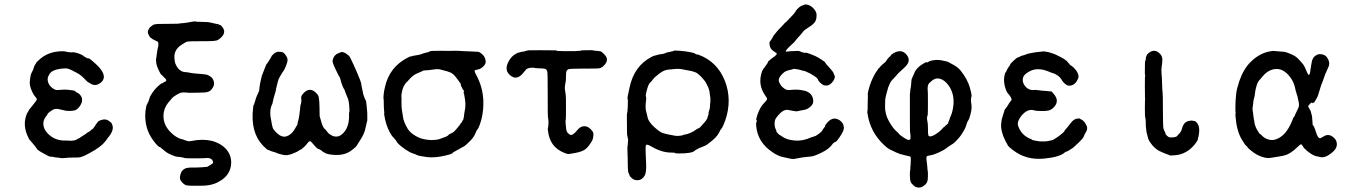

<svg xmlns="http://www.w3.org/2000/svg" viewBox="-20 -672 6057 862"><path d="M409 -114Q410 -115 410 -115V-114ZM354 -422Q353 -421 358.5 -418Q364 -415 369 -412Q374 -409 378 -410Q382 -411 411 -384Q453 -345 445 -318Q439 -301 417 -292Q400 -286 381 -300Q374 -304 373.5 -304Q373 -304 357 -320.5Q341 -337 325.5 -344.5Q310 -352 308.5 -353.5Q307 -355 304 -356Q301 -357 298.5 -358.5Q296 -360 288.5 -362.5Q281 -365 275 -365Q269 -365 264.5 -364.5Q260 -364 251 -363Q211 -358 200 -336Q194 -325 194 -317Q194 -291 219 -274Q227 -269 232.5 -268Q238 -267 255 -269Q272 -271 294.5 -268Q317 -265 317 -263.5Q317 -262 323 -258Q329 -254 329.5 -254.5Q330 -255 336 -250Q349 -237 348.5 -224.5Q348 -212 345.5 -208Q343 -204 341 -199.5Q339 -195 331 -186.5Q323 -178 313.5 -176Q304 -174 291.5 -174Q279 -174 278.5 -174.5Q278 -175 271 -176Q264 -177 253 -180Q228 -188 214 -177Q211 -175 204 -170.5Q197 -166 192 -158V-157V-156Q164 -126 181 -91Q190 -74 209 -60Q237 -39 281 -41Q291 -41 291 -40.5Q291 -40 299 -40Q316 -41 321.5 -44.5Q327 -48 333 -50.5Q339 -53 340 -54.5Q341 -56 350.5 -61.5Q360 -67 369 -74Q378 -81 380 -81Q382 -81 387 -86Q392 -91 392 -91Q396 -91 404 -103Q421 -130 426 -130Q427 -130 429.5 -131.5Q432 -133 432.5 -132.5Q433 -132 434 -133Q456 -141 473 -126Q476 -123 477.5 -123Q479 -123 483 -114Q496 -88 461 -49Q460 -46 453 -38Q434 -12 379 17Q346 35 332 35Q318 35 298.5 35.5Q279 36 276 37Q257 39 252 37.5Q247 36 238 35.5Q229 35 221 33Q213 31 207.5 31.5Q202 32 185 22Q145 1 146 -4Q146 -5 141.5 -10Q137 -15 134.5 -19Q132 -23 125.5 -30Q119 -37 115.5 -41.5Q112 -46 111.5 -46Q111 -46 109 -51Q77 -111 103 -167Q104 -166 104.5 -167Q105 -168 108 -174Q111 -180 111 -180Q120 -191 120.5 -191.5Q121 -192 125 -197L139 -215Q141 -217 141 -217.5Q141 -218 143 -220.5Q145 -223 145 -227Q145 -231 138.5 -237.5Q132 -244 124.5 -260Q117 -276 115 -287Q113 -298 113.5 -300Q114 -302 114.5 -312Q115 -322 115.5 -322.5Q116 -323 117 -329.5Q118 -336 118.5 -337Q119 -338 120 -341Q121 -344 122 -345.5Q123 -347 123.5 -349Q124 -351 126 -353.5Q128 -356 129.5 -361.5Q131 -367 131.5 -368.5Q132 -370 132.5 -371Q133 -372 134.5 -375.5Q136 -379 136 -379.5Q136 -380 139 -383.5Q142 -387 141.5 -388.5Q141 -390 151 -399Q194 -443 265 -442Q270 -442 270 -441.5Q270 -441 276.5 -440Q283 -439 287.5 -438Q292 -437 292 -437.5Q292 -438 299.5 -437Q307 -436 306 -438Q332 -435 354 -422Z M969 -559Q969 -562 978 -551Q1000 -524 965 -497Q956 -490 948 -489.5Q940 -489 937.5 -488Q935 -487 883 -487Q831 -487 822.5 -485.5Q814 -484 795 -471Q761 -449 763 -413Q763 -406 764 -402Q765 -398 765.5 -393Q766 -388 772 -376.5Q778 -365 786.5 -358Q795 -351 805 -349Q822 -347 824.5 -347Q827 -347 834 -345Q852 -342 855 -342Q858 -342 862.5 -341.5Q867 -341 887.5 -339.5Q908 -338 915 -334Q941 -322 941 -296Q941 -287 933.5 -275.5Q926 -264 915 -260Q904 -256 877 -256Q850 -256 838 -255.5Q826 -255 822 -256Q798 -259 787 -254Q776 -249 765 -241.5Q754 -234 753 -232Q752 -230 744 -221Q706 -182 716 -130Q725 -93 761 -65Q780 -51 793 -48Q806 -45 809 -43Q823 -37 832 -38L864 -43Q913 -48 948 -34Q999 -14 1014 30Q1018 44 1018 56Q1018 114 962 144Q929 163 876 162Q873 162 849.5 162Q826 162 817 160Q808 158 796.5 145.5Q785 133 788.5 118Q792 103 796 97Q808 82 826 81Q829 80 863 80Q880 80 910 77L926 68Q929 65 931 64Q938 61 936.5 56Q935 51 935 50Q935 49 932 45Q922 36 907.5 37.5Q893 39 852.5 39Q812 39 809 37.5Q806 36 800.5 35Q795 34 789 33Q783 32 778 32Q766 31 748.5 23Q731 15 727 11.5Q723 8 718 4.5Q713 1 705.5 -6Q698 -13 695 -12Q682 -21 662 -50Q632 -95 632 -153Q632 -169 635 -186Q638 -203 639.5 -202.5Q641 -202 643 -211L644 -212Q645 -212 647 -217.5Q649 -223 648.5 -223Q648 -223 650.5 -228.5Q653 -234 653 -236H652Q652 -235 654 -239Q671 -271 699 -293Q705 -298 707 -298Q709 -298 715 -302Q721 -306 722.5 -306Q724 -306 726 -310Q728 -314 719 -322.5Q710 -331 707.5 -334Q705 -337 703.5 -337Q702 -337 692 -358Q682 -379 681 -394.5Q680 -410 681 -410Q682 -410 683 -422Q684 -434 686 -443.5Q688 -453 688 -454.5Q688 -456 689.5 -460.5Q691 -465 690.5 -467Q690 -469 691 -475Q692 -484 682 -488Q679 -489 678.5 -489.5Q678 -490 671.5 -493Q665 -496 661 -499.5Q657 -503 655.5 -503Q654 -503 647.5 -515.5Q641 -528 645.5 -536.5Q650 -545 652 -548Q654 -551 654.5 -550.5Q655 -550 658.5 -553.5Q662 -557 663 -557Q664 -557 666 -559Q668 -561 669 -561Q670 -561 674.5 -562.5Q679 -564 692 -564.5Q705 -565 739.5 -565Q774 -565 776.5 -565.5Q779 -566 785.5 -566.5Q792 -567 793.5 -567.5Q795 -568 804.5 -568.5Q814 -569 834 -573Q854 -577 857.5 -575.5Q861 -574 878.5 -574Q896 -574 909 -573Q922 -572 926 -570.5Q930 -569 935 -568.5Q940 -568 944 -566.5Q948 -565 949.5 -565Q951 -565 954 -564.5Q957 -564 958.5 -564Q960 -564 964.5 -561Q969 -558 969 -559Z M1179 -386Q1199 -417 1199 -419Q1199 -421 1204 -425.5Q1209 -430 1211.5 -432.5Q1214 -435 1219.5 -437Q1225 -439 1226.5 -439.5Q1228 -440 1233 -439.5Q1238 -439 1242 -439Q1252 -439 1261.5 -426Q1271 -413 1271 -403Q1271 -393 1263.5 -375Q1256 -357 1252.5 -353Q1249 -349 1246.5 -344.5Q1244 -340 1237 -328.5Q1230 -317 1227.5 -306Q1225 -295 1222 -284Q1219 -273 1219 -269.5Q1219 -266 1213 -247Q1207 -228 1205 -216Q1203 -204 1201.5 -203Q1200 -202 1198.5 -196.5Q1197 -191 1195 -183.5Q1193 -176 1193.5 -162.5Q1194 -149 1195 -146Q1196 -143 1197.5 -131.5Q1199 -120 1201 -112Q1203 -104 1204 -100Q1205 -96 1206.5 -93.5Q1208 -91 1208.5 -91Q1209 -91 1211.5 -87Q1214 -83 1225 -73Q1259 -41 1294 -79Q1302 -89 1306.5 -98Q1311 -107 1312 -107Q1313 -107 1315 -112Q1317 -117 1316 -117.5Q1315 -118 1318.5 -129Q1322 -140 1324.5 -160Q1327 -180 1327 -181Q1327 -182 1327.5 -187Q1328 -192 1328.5 -195Q1329 -198 1329 -200Q1329 -203 1330 -202.5Q1331 -202 1331.5 -208Q1332 -214 1332.5 -214.5Q1333 -215 1333 -222.5Q1333 -230 1332 -231Q1331 -232 1333 -239Q1335 -246 1345 -256Q1372 -282 1399 -255Q1406 -248 1409 -242Q1412 -236 1413.5 -215Q1415 -194 1414.5 -190Q1414 -186 1415 -151Q1426 -109 1432 -100.5Q1438 -92 1439 -92Q1440 -92 1441 -90.5Q1442 -89 1444 -87Q1446 -85 1451.5 -77.5Q1457 -70 1469 -64Q1502 -47 1529 -84Q1549 -112 1547 -160Q1547 -168 1548 -168Q1550 -171 1548 -195Q1546 -219 1543 -227Q1540 -235 1536.5 -243Q1533 -251 1532 -253.5Q1531 -256 1531 -256.5Q1531 -257 1528.5 -264Q1526 -271 1523 -275Q1520 -279 1515 -293.5Q1510 -308 1509 -314Q1507 -323 1503.5 -328Q1500 -333 1499 -335Q1497 -339 1494.5 -344.5Q1492 -350 1486 -362Q1469 -398 1474 -402Q1474 -402 1475 -406.5Q1476 -411 1476.5 -411.5Q1477 -412 1478.5 -415Q1480 -418 1481 -419.5Q1482 -421 1484.5 -423.5Q1487 -426 1487.5 -426Q1488 -426 1489 -427.5Q1490 -429 1495 -431Q1500 -433 1507.5 -436.5Q1515 -440 1522 -437Q1529 -434 1530 -434L1537 -429Q1538 -429 1541.5 -425.5Q1545 -422 1546.5 -422Q1548 -422 1556.5 -404.5Q1565 -387 1566 -384.5Q1567 -382 1569 -378Q1571 -374 1574 -366.5Q1577 -359 1581 -351Q1601 -305 1602 -295Q1603 -285 1605.5 -275.5Q1608 -266 1609 -258Q1610 -250 1613 -242.5Q1616 -235 1617.5 -230.5Q1619 -226 1621.5 -223Q1624 -220 1625.5 -201.5Q1627 -183 1628 -176.5Q1629 -170 1629 -151V-132Q1625 -116 1622 -102Q1617 -73 1599 -46Q1596 -42 1591.5 -34Q1587 -26 1584.5 -23Q1582 -20 1580.5 -16.5Q1579 -13 1561 1Q1528 28 1476 23Q1450 21 1440 15Q1428 8 1426 7Q1429 8 1422 3Q1413 -3 1411 -3Q1405 -3 1391 -19.5Q1377 -36 1375 -37Q1369 -41 1361.5 -30.5Q1354 -20 1344.5 -11.5Q1335 -3 1332.5 -1.5Q1330 0 1327 1Q1324 2 1320 5.5Q1316 9 1292 18.5Q1268 28 1250 23Q1247 22 1238 20Q1229 18 1223 15Q1217 12 1207 9.5Q1197 7 1191.5 4Q1186 1 1183 1Q1180 1 1160 -19Q1104 -78 1116 -185Q1118 -202 1119 -202Q1122 -202 1122 -207.5Q1122 -213 1123.5 -213Q1125 -213 1125 -218L1127 -223Q1127 -225 1128 -228Q1129 -231 1130 -233.5Q1131 -236 1132 -238.5Q1133 -241 1134 -243.5Q1135 -246 1135.5 -246Q1136 -246 1136.5 -248Q1137 -250 1137 -250.5Q1137 -251 1140.5 -257.5Q1144 -264 1144 -269Q1144 -274 1145 -280Q1146 -286 1146.5 -289Q1147 -292 1147 -293.5Q1147 -295 1147.5 -296Q1148 -297 1148 -298Q1148 -299 1148.5 -301Q1149 -303 1150 -307.5Q1151 -312 1151.5 -314.5Q1152 -317 1153 -321Q1154 -325 1155 -327L1154 -328Q1154 -329 1165 -356Q1177 -389 1179 -386Z M2008 -76Q1996 -65 1991 -65Q1991 -65 1995.5 -68Q2000 -71 2004.5 -74Q2009 -77 2009 -77Q2009 -77 2008 -76ZM2003 -443 2004 -444H2036Q2043 -443 2058 -442.5Q2073 -442 2083 -441.5Q2093 -441 2104.5 -440.5Q2116 -440 2125 -439.5Q2134 -439 2146.5 -427Q2159 -415 2160.5 -397.5Q2162 -380 2139 -365Q2132 -361 2123.5 -359.5Q2115 -358 2113 -357Q2111 -356 2111 -352Q2111 -348 2123 -326Q2161 -250 2146 -158Q2143 -139 2136 -118Q2129 -97 2124 -91.5Q2119 -86 2116 -77Q2109 -57 2088.5 -37Q2068 -17 2064 -15.5Q2060 -14 2056.5 -11.5Q2053 -9 2042.5 -3.5Q2032 2 2028 4.5Q2024 7 2019 9.5Q2014 12 2013.5 13.5Q2013 15 2012.5 15Q2012 15 2007.5 18Q2003 21 1981 26Q1932 38 1895.5 33Q1859 28 1853 24.5Q1847 21 1833 16.5Q1819 12 1799.5 -1.5Q1780 -15 1770 -25Q1760 -35 1761 -35.5Q1762 -36 1759 -39.5Q1756 -43 1754 -46Q1752 -49 1746 -55Q1740 -61 1737.5 -65.5Q1735 -70 1730 -78Q1712 -111 1705 -157Q1704 -163 1705 -162.5Q1706 -162 1704.5 -175Q1703 -188 1703 -208Q1703 -228 1702 -228.5Q1701 -229 1702 -242.5Q1703 -256 1704 -260.5Q1705 -265 1708 -280Q1728 -372 1812 -414Q1821 -419 1823 -418.5Q1825 -418 1828.5 -419.5Q1832 -421 1833.5 -421Q1835 -421 1841 -422.5Q1847 -424 1855.5 -425Q1864 -426 1869 -428Q1874 -430 1881 -432.5Q1888 -435 1890.5 -435Q1893 -435 1895 -436Q1897 -437 1902.5 -438Q1908 -439 1909.5 -441.5Q1911 -444 1954 -444Q1997 -444 1998.5 -443.5Q2000 -443 2003 -443ZM2050 -291Q2050 -295 2042 -305Q2034 -315 2034 -316Q2034 -317 2023 -330Q2012 -343 2001 -347Q1990 -351 1985.5 -352.5Q1981 -354 1981 -353.5Q1981 -353 1964.5 -358Q1948 -363 1934.5 -361Q1921 -359 1915 -358.5Q1909 -358 1903.5 -357Q1898 -356 1890 -356Q1881 -356 1878 -354Q1875 -352 1874.5 -352Q1874 -352 1872.5 -351Q1871 -350 1854 -343Q1837 -336 1822.5 -321Q1808 -306 1807 -304V-305Q1791 -288 1786 -266Q1781 -244 1782 -240.5Q1783 -237 1782.5 -214.5Q1782 -192 1784.5 -177Q1787 -162 1787.5 -159Q1788 -156 1789 -149Q1791 -126 1811 -93Q1820 -79 1836 -68Q1859 -52 1884 -47Q1885 -47 1899.5 -44.5Q1914 -42 1932.5 -44Q1951 -46 1951 -47L1965 -52Q1965 -52 1976 -56Q1987 -60 1992 -64Q1997 -68 2008 -74Q2019 -80 2025.5 -88.5Q2032 -97 2037 -102Q2042 -107 2046 -114Q2050 -121 2051.5 -121Q2053 -121 2054.5 -126Q2056 -131 2057 -131Q2060 -131 2062.5 -147Q2065 -163 2064.5 -163Q2064 -163 2066 -172Q2072 -197 2067.5 -226.5Q2063 -256 2061 -259L2062 -260Q2067 -260 2058 -271Q2058 -271 2059 -268L2048 -291L2046 -294L2048 -292Z M2329 -440 2347 -445Q2347 -447 2411.5 -446.5Q2476 -446 2476 -446Q2478 -442 2510 -442.5Q2542 -443 2551 -442.5Q2560 -442 2569 -443Q2578 -444 2584 -444Q2590 -444 2590 -445Q2590 -446 2590 -446Q2648 -448 2645 -445L2667 -443Q2671 -442 2674 -442Q2680 -442 2692 -429Q2713 -409 2700 -388.5Q2687 -368 2669 -365Q2664 -364 2600.5 -364Q2537 -364 2531.5 -361Q2526 -358 2523.5 -353Q2521 -348 2521 -330Q2521 -312 2520.5 -310Q2520 -308 2519 -302.5Q2518 -297 2516.5 -286Q2515 -275 2516.5 -268.5Q2518 -262 2518.5 -255Q2519 -248 2520 -244Q2521 -240 2521 -188.5Q2521 -137 2520 -134.5Q2519 -132 2519 -125Q2519 -118 2519.5 -117.5Q2520 -117 2521 -102Q2522 -81 2530.5 -73.5Q2539 -66 2544 -66Q2554 -66 2572 -88Q2590 -110 2613 -104Q2623 -101 2632.5 -91.5Q2642 -82 2643.5 -75Q2645 -68 2644 -64.5Q2643 -61 2643 -55Q2642 -44 2630 -27Q2613 0 2591 7Q2586 8 2581.5 10Q2577 12 2572.5 12.5Q2568 13 2563.5 14.5Q2559 16 2552.5 16.5Q2546 17 2537.5 19Q2529 21 2513 14Q2447 -12 2440 -87Q2439 -98 2440 -98.5Q2441 -99 2441.5 -106.5Q2442 -114 2442.5 -118Q2443 -122 2442.5 -125.5Q2442 -129 2441.5 -137Q2441 -145 2440 -145.5Q2439 -146 2439 -246.5Q2439 -347 2437 -351Q2434 -363 2422.5 -364Q2411 -365 2409 -365Q2407 -365 2395 -365.5Q2383 -366 2380.5 -367Q2378 -368 2369.5 -368Q2361 -368 2354 -366Q2345 -364 2342.5 -360.5Q2340 -357 2326 -341Q2305 -317 2283 -326Q2270 -332 2261 -344Q2246 -366 2265 -399Q2276 -418 2290.5 -427Q2305 -436 2308 -436Q2311 -436 2318.5 -438.5Q2326 -441 2329 -440Z M3104 -429Q3110 -426 3110 -427.5Q3110 -429 3117 -426Q3200 -395 3234 -310Q3268 -224 3236 -131Q3225 -101 3219 -94.5Q3213 -88 3208 -76Q3198 -55 3160 -27Q3151 -20 3146.5 -18.5Q3142 -17 3137.5 -14.5Q3133 -12 3127.5 -10.5Q3122 -9 3114.5 -4.5Q3107 0 3103.5 1.5Q3100 3 3099 5Q3086 17 3028 17Q3019 17 3016 16.5Q3013 16 3012 16L3011 15Q3009 13 2993 13Q2951 13 2905 -14Q2883 -27 2880 -20Q2878 -16 2878.5 2.5Q2879 21 2879.5 32.5Q2880 44 2881 66Q2882 104 2874 117Q2862 136 2845 137Q2828 138 2818 129Q2808 120 2807.5 118Q2807 116 2805.5 112.5Q2804 109 2802.5 105Q2801 101 2800.5 101Q2800 101 2800 100Q2800 99 2800 96Q2799 91 2798.5 70.5Q2798 50 2798 36Q2796 -14 2797 -15Q2798 -16 2798.5 -21.5Q2799 -27 2799 -32Q2801 -47 2799.5 -49Q2798 -51 2797.5 -57Q2797 -63 2796 -63.5Q2795 -64 2795 -84Q2795 -104 2794.5 -133Q2794 -162 2795.5 -163Q2797 -164 2798.5 -195.5Q2800 -227 2797.5 -228Q2795 -229 2806 -277Q2826 -376 2906 -417Q2913 -421 2914.5 -421Q2916 -421 2922.5 -423Q2929 -425 2935 -426.5Q2941 -428 2944.5 -428.5Q2948 -429 2953.5 -429.5Q2959 -430 2964 -432.5Q2969 -435 2975 -436.5Q2981 -438 2981.5 -438Q2982 -438 2985 -438.5Q2988 -439 2990.5 -440Q2993 -441 2998 -441.5Q3003 -442 3004.5 -444Q3006 -446 3032 -444Q3058 -442 3078 -438Q3098 -434 3099.5 -432Q3101 -430 3104 -429ZM2987 -360Q2964 -360 2941 -342.5Q2918 -325 2910.5 -314.5Q2903 -304 2901 -303Q2891 -298 2882 -259Q2878 -244 2880 -238Q2882 -232 2881 -226Q2876 -190 2880.5 -173.5Q2885 -157 2886 -152Q2889 -126 2919 -100Q2945 -77 2956 -74.5Q2967 -72 2971 -70.5Q2975 -69 2978 -69Q2981 -69 2998 -65Q3025 -58 3049 -66Q3047 -67 3050 -67Q3080 -71 3108 -92L3114 -96L3115 -95Q3122 -98 3130.5 -108.5Q3139 -119 3140.5 -120Q3142 -121 3145 -125Q3148 -129 3149.5 -131Q3151 -133 3152 -135Q3153 -137 3153.5 -137Q3154 -137 3154.5 -138Q3155 -139 3155.5 -140.5Q3156 -142 3156 -143.5Q3156 -145 3157 -147Q3158 -149 3158.5 -151Q3159 -153 3160.5 -158Q3162 -163 3161 -163.5Q3160 -164 3163.5 -174.5Q3167 -185 3167.5 -191.5Q3168 -198 3168 -204Q3171 -224 3168 -241Q3165 -258 3165.5 -259Q3166 -260 3163 -270Q3160 -280 3157.5 -284.5Q3155 -289 3154 -291Q3148 -305 3143 -310Q3138 -315 3135 -319.5Q3132 -324 3121 -334Q3110 -344 3104.5 -346.5Q3099 -349 3088 -352Q3077 -355 3073.5 -355Q3070 -355 3050.5 -359.5Q3031 -364 3012.5 -362.5Q2994 -361 2987 -360Z M3402 -354Q3405 -360 3417 -376Q3429 -392 3427.5 -392.5Q3426 -393 3429 -396Q3440 -407 3452 -415Q3470 -427 3467 -433Q3466 -434 3458 -439Q3439 -450 3436 -466Q3433 -482 3436 -485Q3439 -488 3441 -491.5Q3443 -495 3446.5 -500Q3450 -505 3450 -507Q3450 -509 3466 -528Q3482 -547 3483.5 -547.5Q3485 -548 3490.5 -554.5Q3496 -561 3496.5 -561Q3497 -561 3500 -564.5Q3503 -568 3503 -568.5Q3503 -569 3504 -569L3513 -577Q3513 -577 3513 -577Q3516 -581 3529.5 -594.5Q3543 -608 3547.5 -614.5Q3552 -621 3552.5 -622Q3553 -623 3554 -624.5Q3555 -626 3556.5 -627.5Q3558 -629 3558 -630L3571 -642Q3571 -642 3575 -644Q3579 -646 3579.5 -646.5Q3580 -647 3585.5 -648.5Q3591 -650 3591 -651Q3591 -652 3598 -652Q3616 -651 3631 -635.5Q3646 -620 3646 -606Q3646 -592 3644.5 -587.5Q3643 -583 3641 -577Q3634 -564 3613 -551Q3592 -538 3586.5 -531Q3581 -524 3578.5 -521Q3576 -518 3573 -514.5Q3570 -511 3560 -500Q3550 -489 3549.5 -487Q3549 -485 3530 -468Q3502 -442 3509 -440Q3510 -440 3528 -442Q3567 -445 3572 -441.5Q3577 -438 3587 -436Q3597 -434 3598.5 -435Q3600 -436 3614 -431Q3628 -426 3640 -420.5Q3652 -415 3668 -404.5Q3684 -394 3685.5 -390.5Q3687 -387 3689.5 -384.5Q3692 -382 3695 -378Q3698 -374 3703 -369Q3719 -352 3722.5 -343.5Q3726 -335 3726 -334Q3730 -330 3726.5 -319.5Q3723 -309 3712.5 -298.5Q3702 -288 3690.5 -288Q3679 -288 3675 -291L3663 -300Q3663 -300 3658 -305.5Q3653 -311 3653 -312Q3653 -320 3633 -332.5Q3613 -345 3611 -345L3591 -354V-353L3565 -360Q3544 -364 3540.5 -362Q3537 -360 3528.5 -358.5Q3520 -357 3510 -353Q3500 -349 3491 -339Q3472 -320 3477.5 -305Q3483 -290 3493 -281Q3503 -272 3509.5 -269.5Q3516 -267 3527 -268Q3554 -271 3575 -268Q3596 -265 3605 -260Q3628 -249 3631 -222Q3633 -206 3619.5 -194Q3606 -182 3594 -179.5Q3582 -177 3576.5 -176Q3571 -175 3570.5 -175Q3570 -175 3562 -173Q3554 -171 3538.5 -174.5Q3523 -178 3515 -179Q3498 -180 3480 -161Q3462 -142 3459.5 -132.5Q3457 -123 3457.5 -115Q3458 -107 3459 -102Q3460 -97 3463 -91.5Q3466 -86 3465.5 -83.5Q3465 -81 3472.5 -73Q3480 -65 3482 -65Q3484 -65 3493 -58Q3513 -44 3548.5 -41Q3584 -38 3621 -55Q3624 -57 3626 -56.5Q3628 -56 3631 -58Q3634 -60 3638 -60.5Q3642 -61 3648.5 -66Q3655 -71 3657 -72Q3659 -73 3664 -77.5Q3669 -82 3669 -82.5Q3669 -83 3671 -85Q3673 -87 3672.5 -87.5Q3672 -88 3675 -91.5Q3678 -95 3677.5 -95.5Q3677 -96 3680.5 -99.5Q3684 -103 3684.5 -105Q3685 -107 3684 -107Q3683 -107 3692 -119Q3715 -147 3740 -137Q3749 -134 3757 -126Q3775 -106 3765 -83Q3761 -73 3749 -55.5Q3737 -38 3733 -36Q3722 -32 3716 -23Q3703 -4 3670 12.5Q3637 29 3622 30.5Q3607 32 3602.5 32.5Q3598 33 3589 34Q3580 35 3575 36Q3570 37 3562 38.5Q3554 40 3553 40Q3542 44 3521.5 39Q3501 34 3495 33Q3474 29 3449 12Q3381 -33 3375 -107Q3374 -121 3375 -121.5Q3376 -122 3377 -124Q3379 -132 3376 -133Q3373 -134 3381 -158Q3392 -190 3408 -206.5Q3424 -223 3424 -227.5Q3424 -232 3415 -244Q3380 -294 3402 -354Z M3959 -399 3965 -408Q3965 -408 3968 -411Q3971 -414 3971 -414.5Q3971 -415 3975.5 -418.5Q3980 -422 3979.5 -423.5Q3979 -425 3991 -433Q4029 -455 4052 -424Q4068 -402 4051 -380Q4045 -372 4029 -358Q4013 -344 4004 -333Q3995 -322 3992.5 -320Q3990 -318 3985.5 -313Q3981 -308 3977.5 -302Q3974 -296 3973 -292.5Q3972 -289 3969.5 -284Q3967 -279 3965.5 -272Q3964 -265 3961 -255.5Q3958 -246 3957 -239Q3956 -232 3955 -230.5Q3954 -229 3953.5 -194.5Q3953 -160 3970 -129.5Q3987 -99 4001 -86Q4015 -73 4015 -73Q4015 -69 4036 -55Q4068 -33 4068 -54Q4068 -60 4067.5 -65Q4067 -70 4066.5 -75.5Q4066 -81 4065.5 -82Q4065 -83 4065 -134Q4065 -185 4065 -204Q4065 -247 4065 -253Q4065 -252 4066 -252Q4066 -259 4066.5 -265Q4067 -271 4067.5 -272Q4068 -273 4068.5 -276.5Q4069 -280 4069.5 -283Q4070 -286 4070.5 -292.5Q4071 -299 4071.5 -303.5Q4072 -308 4072 -312Q4072 -316 4079 -330.5Q4086 -345 4085.5 -345Q4085 -345 4086 -348Q4099 -370 4118.5 -382Q4138 -394 4138 -393Q4141 -389 4151 -396L4152 -397Q4178 -406 4205 -401.5Q4232 -397 4240.5 -392Q4249 -387 4253 -385Q4278 -373 4293 -355Q4324 -316 4334.5 -278Q4345 -240 4341 -237Q4340 -237 4339.5 -228.5Q4339 -220 4339.5 -217Q4340 -214 4340.5 -207.5Q4341 -201 4341.5 -201Q4342 -201 4342 -188.5Q4342 -176 4336 -155Q4330 -134 4327.5 -132Q4325 -130 4321 -119Q4317 -108 4316.5 -105Q4316 -102 4311.5 -93.5Q4307 -85 4305.5 -82.5Q4304 -80 4297.5 -69.5Q4291 -59 4277 -44Q4263 -29 4259.5 -27.5Q4256 -26 4252.5 -23Q4249 -20 4242 -16Q4235 -12 4232 -9Q4220 1 4196 12Q4172 23 4158 25Q4142 27 4140 31.5Q4138 36 4140.5 53Q4143 70 4143.5 81Q4144 92 4145 95Q4146 98 4146 113Q4146 128 4145 135Q4143 150 4131.5 159Q4120 168 4115 169Q4097 173 4085 163.5Q4073 154 4069 145Q4065 136 4065 115.5Q4065 95 4066 94.5Q4067 94 4067 82V76Q4067 76 4067 75.5Q4067 75 4068 73Q4070 36 4068.5 33Q4067 30 4060 29Q4053 28 4046.5 26Q4040 24 4031 22Q4022 20 4014.5 17Q4007 14 4007 14H4006Q4006 13 4004.5 13Q4003 13 3992 7Q3981 1 3979.5 1Q3978 1 3978 0.5Q3978 0 3971 -3.5Q3964 -7 3949 -21Q3887 -79 3875 -161Q3873 -171 3874 -171.5Q3875 -172 3875 -180.5Q3875 -189 3875.5 -190.5Q3876 -192 3875.5 -199Q3875 -206 3876 -227Q3877 -248 3876 -248.5Q3875 -249 3879 -267Q3889 -307 3909 -342L3926 -367Q3927 -366 3930 -370Q3934 -376 3934.5 -375.5Q3935 -375 3936.5 -377Q3938 -379 3939 -380Q3940 -381 3942 -383Q3944 -385 3944.5 -385Q3945 -385 3946 -386Q3947 -387 3953 -392Q3959 -397 3959 -399ZM4209 -315Q4182 -328 4160 -306Q4154 -301 4154 -301Q4154 -301 4151 -298Q4143 -289 4145 -264Q4146 -265 4146 -211Q4146 -157 4145 -156Q4140 -143 4143 -131Q4146 -119 4146 -100.5Q4146 -82 4146.5 -74.5Q4147 -67 4148 -64Q4154 -54 4175.5 -66.5Q4197 -79 4208 -91.5Q4219 -104 4220 -103Q4221 -102 4224 -106.5Q4227 -111 4228 -110.5Q4229 -110 4231 -113Q4233 -116 4235 -116Q4237 -116 4237 -119.5Q4237 -123 4239 -126.5Q4241 -130 4240.5 -130Q4240 -130 4242.5 -135Q4245 -140 4244 -140.5Q4243 -141 4249 -152Q4258 -173 4261 -206Q4264 -264 4228 -301Q4220 -310 4209 -315Z M4858 -83Q4862 -90 4858 -82ZM4799 -370 4813 -354Q4826 -333 4821 -321Q4810 -293 4788 -288Q4776 -286 4769.5 -290Q4763 -294 4763.5 -294Q4764 -294 4760 -297Q4751 -305 4745 -315.5Q4739 -326 4727.5 -333.5Q4716 -341 4714.5 -341Q4713 -341 4709 -343Q4705 -345 4703 -345Q4701 -345 4690 -350Q4638 -372 4601 -351Q4576 -338 4572.5 -321.5Q4569 -305 4579 -290Q4596 -265 4623 -268Q4628 -269 4629 -268.5Q4630 -268 4637 -267.5Q4644 -267 4649.5 -266Q4655 -265 4665 -264.5Q4675 -264 4678 -263.5Q4681 -263 4683.5 -263Q4686 -263 4691 -262Q4696 -261 4698.5 -262Q4701 -263 4711 -250Q4739 -218 4710 -189Q4700 -179 4688 -176Q4676 -173 4653.5 -173.5Q4631 -174 4625 -176Q4593 -187 4564 -150Q4545 -125 4551 -107Q4566 -63 4610 -47Q4614 -45 4614 -44.5Q4614 -44 4616 -43Q4620 -42 4628.5 -40.5Q4637 -39 4642.5 -38Q4648 -37 4662.5 -37Q4677 -37 4684 -38.5Q4691 -40 4696 -41Q4706 -42 4717 -49.5Q4728 -57 4731 -59Q4734 -61 4734.5 -61.5Q4735 -62 4739 -65Q4743 -68 4747 -71.5Q4751 -75 4755.5 -79Q4760 -83 4759 -84Q4758 -85 4764 -91Q4770 -97 4785 -117Q4800 -137 4813.5 -139Q4827 -141 4828 -139.5Q4829 -138 4834.5 -135.5Q4840 -133 4840.5 -132Q4841 -131 4845 -128Q4849 -125 4855 -114Q4866 -97 4857 -82Q4848 -67 4845.5 -59Q4843 -51 4823.5 -32.5Q4804 -14 4798 -9Q4784 1 4765 11L4768 8Q4765 8 4761 12Q4739 33 4668 40Q4587 48 4528 2Q4503 -17 4503 -23Q4503 -24 4498 -32Q4493 -40 4493.5 -40.5Q4494 -41 4489 -50Q4484 -59 4478.5 -79.5Q4473 -100 4475 -118.5Q4477 -137 4478.5 -140Q4480 -143 4482 -151.5Q4484 -160 4486.5 -166Q4489 -172 4489 -175Q4489 -178 4497 -188Q4505 -198 4507 -202.5Q4509 -207 4513 -212Q4517 -217 4517 -217.5Q4517 -218 4519 -220Q4526 -226 4513 -243Q4511 -245 4507.5 -250Q4504 -255 4502.5 -256Q4501 -257 4496 -270Q4491 -283 4490 -291Q4486 -313 4489 -329Q4492 -345 4494 -346Q4496 -347 4498.5 -353.5Q4501 -360 4502 -361Q4503 -362 4505 -366Q4507 -370 4507.5 -370Q4508 -370 4512 -376Q4516 -382 4516 -384Q4516 -386 4530.5 -399.5Q4545 -413 4548 -413.5Q4551 -414 4554 -415.5Q4557 -417 4558 -417.5Q4559 -418 4560 -418Q4562 -421 4570 -422.5Q4578 -424 4584.5 -427Q4591 -430 4600.5 -432Q4610 -434 4612.5 -434.5Q4615 -435 4622 -436Q4629 -437 4634.5 -438Q4640 -439 4649.5 -439.5Q4659 -440 4659.5 -441Q4660 -442 4672.5 -440.5Q4685 -439 4694 -436Q4703 -433 4710.5 -430.5Q4718 -428 4737.5 -418Q4757 -408 4762.5 -403.5Q4768 -399 4768.5 -399Q4769 -399 4769 -398.5Q4769 -398 4772.5 -394.5Q4776 -391 4782 -383.5Q4788 -376 4789 -377Q4790 -378 4794.5 -373.5Q4799 -369 4799 -370Z M5142 -35 5135 -49V-50L5128 -76Q5128 -77 5126 -89.5Q5124 -102 5124 -119Q5124 -136 5123 -137.5Q5122 -139 5121.5 -145.5Q5121 -152 5120.5 -154Q5120 -156 5120 -188.5Q5120 -221 5120.5 -221.5Q5121 -222 5121 -225Q5121 -233 5120.5 -234Q5120 -235 5120 -283.5Q5120 -332 5121 -332.5Q5122 -333 5121 -337L5120 -338Q5120 -337 5120 -352Q5120 -397 5121.5 -398Q5123 -399 5124 -406.5Q5125 -414 5124.5 -414.5Q5124 -415 5126.5 -419.5Q5129 -424 5128.5 -425Q5128 -426 5136 -433Q5160 -454 5183 -435Q5199 -422 5198.5 -404Q5198 -386 5195.5 -373Q5193 -360 5195 -339.5Q5197 -319 5197.5 -292.5Q5198 -266 5199.5 -258.5Q5201 -251 5201 -177.5Q5201 -104 5203.5 -95Q5206 -86 5209.5 -80.5Q5213 -75 5212 -74Q5211 -73 5215 -67Q5227 -53 5238 -55H5239Q5261 -55 5268 -64H5266Q5282 -77 5286 -92.5Q5290 -108 5293 -111Q5298 -119 5300.5 -121Q5303 -123 5307.5 -125.5Q5312 -128 5313 -128Q5314 -128 5316.5 -129Q5319 -130 5324 -130Q5329 -130 5328 -131H5330Q5337 -130 5339.5 -129Q5342 -128 5342 -129Q5343 -130 5348 -126Q5371 -109 5361 -60Q5359 -55 5358 -47.5Q5357 -40 5345 -25Q5308 21 5255 25Q5232 27 5230 25Q5228 23 5221 21Q5214 19 5207.5 16Q5201 13 5192 9Q5164 -2 5143 -34Q5142 -36 5142 -35Z M5874 -208Q5872 -211 5871 -211Q5870 -211 5870 -211Q5868 -213 5861.5 -206Q5855 -199 5853.5 -196.5Q5852 -194 5858.5 -184Q5865 -174 5865.5 -169.5Q5866 -165 5868.5 -158.5Q5871 -152 5872 -130.5Q5873 -109 5874.5 -109Q5876 -109 5876 -108.5Q5876 -108 5876 -107.5Q5876 -107 5877 -107Q5878 -107 5878 -106Q5878 -105 5881 -99Q5884 -93 5887 -82Q5897 -48 5909 -52Q5912 -53 5920 -58Q5939 -71 5955 -63Q5982 -49 5982 -24Q5982 -7 5966 8Q5931 40 5906 33Q5904 32 5898 31Q5878 29 5854 10Q5850 7 5847 4.5Q5844 2 5840.5 -2Q5837 -6 5836 -5.5Q5835 -5 5830 -14.5Q5825 -24 5821 -24Q5817 -24 5803 -10Q5789 4 5774.5 13Q5760 22 5755.5 23Q5751 24 5745 26Q5739 28 5728.5 29.5Q5718 31 5708 33Q5678 39 5666 37Q5628 31 5594 2Q5580 -10 5580 -12Q5580 -14 5575.5 -17Q5571 -20 5565 -30Q5559 -40 5555 -46Q5532 -84 5527 -149Q5526 -163 5527 -164.5Q5528 -166 5527.5 -169Q5527 -172 5526.5 -173Q5526 -174 5526.5 -195.5Q5527 -217 5527.5 -223.5Q5528 -230 5530 -251Q5532 -272 5544 -308Q5563 -363 5596 -395Q5640 -438 5693 -443Q5698 -444 5702 -443Q5706 -442 5713 -442Q5720 -442 5731.5 -440.5Q5743 -439 5744 -439.5Q5745 -440 5750 -438.5Q5755 -437 5761 -435Q5791 -424 5802.5 -413.5Q5814 -403 5815.5 -400.5Q5817 -398 5826 -388.5Q5835 -379 5843 -359Q5851 -339 5854 -336.5Q5857 -334 5859.5 -339.5Q5862 -345 5862.5 -351.5Q5863 -358 5863.5 -360.5Q5864 -363 5864.5 -364.5Q5865 -366 5865 -366.5Q5865 -367 5865.5 -372.5Q5866 -378 5867.5 -384Q5869 -390 5869 -392Q5869 -394 5870 -397Q5871 -400 5871 -401.5Q5871 -403 5874 -407.5Q5877 -412 5876.5 -412.5Q5876 -413 5878 -415Q5892 -429 5905 -429Q5928 -429 5938 -414Q5955 -389 5942 -367Q5941 -364 5939.5 -360.5Q5938 -357 5933.5 -347.5Q5929 -338 5925 -325.5Q5921 -313 5918.5 -307Q5916 -301 5914.5 -297Q5913 -293 5912 -291Q5911 -289 5906 -272Q5898 -242 5891.5 -231Q5885 -220 5883.5 -217.5Q5882 -215 5881.5 -214.5Q5881 -214 5880.5 -212.5Q5880 -211 5879.5 -212Q5879 -213 5878 -211L5877 -210Q5877 -211 5876 -211Q5875 -211 5874 -208ZM5803 -245 5800 -256Q5799 -256 5796 -270Q5791 -298 5777 -319Q5743 -370 5698 -361Q5669 -355 5645 -325Q5640 -318 5636 -314Q5627 -306 5621 -285.5Q5615 -265 5614.5 -254Q5614 -243 5610.5 -232Q5607 -221 5606.5 -210.5Q5606 -200 5605 -197Q5602 -184 5604 -175Q5606 -166 5606.5 -157.5Q5607 -149 5608.5 -142.5Q5610 -136 5611 -128Q5613 -103 5632 -76Q5635 -70 5636 -71Q5637 -72 5648.5 -60.5Q5660 -49 5679.5 -44.5Q5699 -40 5721 -52Q5761 -73 5786 -142Q5787 -145 5787.5 -145.5Q5788 -146 5789 -146Q5790 -146 5793 -153L5794 -156Q5794 -156 5795.5 -159Q5797 -162 5800 -168.5Q5803 -175 5803 -175Q5803 -175 5807.5 -184Q5812 -193 5812 -201Q5812 -209 5808.5 -223.5Q5805 -238 5804.5 -241.5Q5804 -245 5803 -245Z"/></svg>

Font: TT2020 Style E
Style: Regular
Weight: 400
Version: Version 00.2